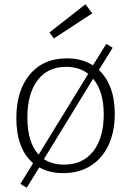

<svg xmlns="http://www.w3.org/2000/svg" viewBox="-20 -808 616 905"><path d="M446 -478Q482 -445 501.5 -392.5Q521 -340 521 -272Q521 -188 492 -125Q463 -62 408 -27Q353 8 278 8Q213 8 165 -19L106 77L76 59L136 -39Q97 -72 77 -125.5Q57 -179 57 -251Q57 -381 120.5 -457Q184 -533 295 -533Q367 -533 418 -500L481 -601L511 -583ZM162 -79 396 -460Q354 -493 291 -493Q205 -493 157 -429.5Q109 -366 109 -254Q109 -137 162 -79ZM469 -268Q469 -378 419 -437L187 -58Q227 -32 281 -32Q371 -32 420 -95.5Q469 -159 469 -268ZM415 -745 234 -627 213 -655 383 -788Z"/></svg>

Font: Bitter Pro Light
Style: Regular
Weight: 300
Designer: Sol Matas, and Bitter project Authors
Foundry: Sol Matas
Version: Version 1.010